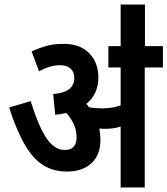

<svg xmlns="http://www.w3.org/2000/svg" viewBox="-20 -825 737 845"><path d="M422 -210Q422 -143 382.5 -106.5Q343 -70 273 -70Q217 -70 172.5 -96.5Q128 -123 91 -185Q54 -247 20 -352L115 -380Q147 -275 182.5 -220Q218 -165 265 -165Q317 -165 317 -221Q317 -253 304.5 -279Q292 -305 272 -328Q249 -322 223 -320L214 -411Q262 -415 284.5 -433Q307 -451 307 -481Q307 -509 290 -523.5Q273 -538 244 -538Q221 -538 198 -531Q175 -524 152 -511L119 -599Q150 -613 183 -622.5Q216 -632 259 -632Q333 -632 373 -590.5Q413 -549 413 -484Q413 -447 399 -417.5Q385 -388 360 -368Q366 -361 372 -353Q398 -348 427 -348Q451 -348 470.5 -351Q490 -354 511 -361V-528H457V-622H697V-528H617V0H511V-268Q493 -262 475.5 -260Q458 -258 439 -258Q429 -258 417 -259Q422 -235 422 -210ZM511 -616V-805H618V-616Z"/></svg>

Font: Noto Sans Condensed SemiBold
Style: Italic
Weight: 600
Width: 3
Italic angle: -12°
Designer: Monotype Design Team
Foundry: Monotype Imaging Inc.
Version: Version 2.013; ttfautohint (v1.8.4.7-5d5b)